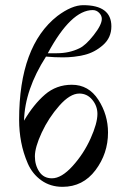

<svg xmlns="http://www.w3.org/2000/svg" viewBox="-20 -713 490 743"><path d="M411 -611Q411 -567 378.5 -538.5Q346 -510 306.5 -500.5Q267 -491 224 -491Q191 -491 158 -494Q76 -366 73 -246Q110 -309 154 -347Q198 -385 258 -385Q323 -385 360.5 -327Q398 -269 398 -200Q398 -119 349.5 -54.5Q301 10 222 10Q175 10 140 -15Q105 -40 87.5 -80.5Q70 -121 62 -163Q54 -205 54 -249Q54 -535 202 -651Q258 -693 302 -693Q411 -693 411 -611ZM165 -507H200Q248 -507 287 -526Q311 -537 342.5 -577Q374 -617 374 -640Q374 -653 363.5 -663.5Q353 -674 339 -674Q255 -674 165 -507ZM357 -272Q357 -303 337 -327Q317 -351 287 -351Q251 -351 209.5 -304Q168 -257 141.5 -200Q115 -143 115 -108Q115 -74 132 -48.5Q149 -23 181 -23Q218 -23 261 -70.5Q304 -118 330.5 -177Q357 -236 357 -272Z"/></svg>

Font: STIX Math
Style: Regular
Weight: 400
Designer: MicroPress Inc., with final additions and corrections provided by Coen Hoffman, Elsevier (retired)
Version: Version 1.1.1